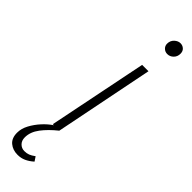

<svg xmlns="http://www.w3.org/2000/svg" viewBox="-350 -669 877 877"><g transform="rotate(45 88.5 -230.5)"><path d="M25 213Q-6 213 -27 195.5Q-48 178 -48 143Q-48 116 -33.5 89Q-19 62 2.5 38.5Q24 15 47 0H40L137 -480H178L82 0Q42 32 17 65Q-8 98 -8 133Q-8 154 4.5 166.5Q17 179 35 179Q50 179 61.5 174.5Q73 170 88 159L102 180Q84 196 65.5 204.5Q47 213 25 213ZM183 -596Q169 -596 159 -605.5Q149 -615 149 -629Q149 -649 162.5 -661.5Q176 -674 191 -674Q205 -674 215 -665Q225 -656 225 -640Q225 -621 212.5 -608.5Q200 -596 183 -596Z"/></g></svg>

Font: Source Sans 3 ExtraLight Light
Style: Italic
Weight: 300
Italic angle: -11°
Version: Version 3.052;hotconv 1.1.0;makeotfexe 2.6.0